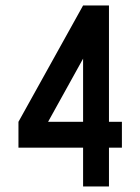

<svg xmlns="http://www.w3.org/2000/svg" viewBox="-20 -676 509 696"><path d="M281.2 -234.4V-463.4L154.3 -234.4ZM375 -234.4H421.9V-140.6H375V0H281.2V-140.6H46.9V-234.4L281.2 -656.2H375Z"/></svg>

Font: Lambda
Style: Regular
Weight: 400
Designer: GGBotNet
Version: 0.22